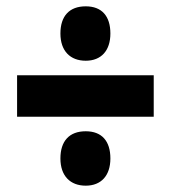

<svg xmlns="http://www.w3.org/2000/svg" viewBox="-20 -656 540 607"><path d="M251 -464C300 -464 329 -496 329 -550C329 -605 302 -636 251 -636C199 -636 171 -605 171 -550C171 -495 202 -464 251 -464ZM34 -287H466V-418H34ZM251 -69C300 -69 329 -101 329 -155C329 -210 302 -241 251 -241C199 -241 171 -210 171 -155C171 -100 202 -69 251 -69Z"/></svg>

Font: Noto Sans Gujarati ExtraCondensed Black
Style: Regular
Weight: 900
Width: 2
Designer: Jelle Bosma - Monotype Design Team, Universal Thirst
Foundry: Monotype Imaging Inc.
Version: Version 2.106